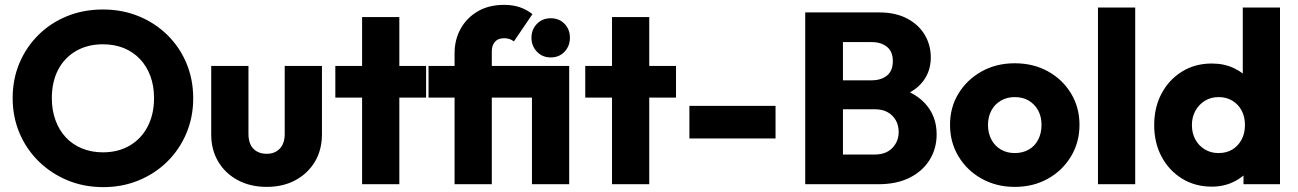

<svg xmlns="http://www.w3.org/2000/svg" viewBox="-20 -757 5334 789"><path d="M405 12Q325 12 257.5 -16Q190 -44 139 -94Q88 -144 60 -210.5Q32 -277 32 -354Q32 -432 60 -498Q88 -564 138 -613.5Q188 -663 255.5 -690.5Q323 -718 403 -718Q482 -718 549.5 -690.5Q617 -663 667.5 -613.5Q718 -564 746 -497.5Q774 -431 774 -353Q774 -276 746 -209.5Q718 -143 668 -93.5Q618 -44 550.5 -16Q483 12 405 12ZM403 -131Q466 -131 513.5 -159Q561 -187 587 -237.5Q613 -288 613 -354Q613 -404 598 -444.5Q583 -485 555 -514.5Q527 -544 488.5 -559.5Q450 -575 403 -575Q340 -575 292.5 -547.5Q245 -520 219 -470.5Q193 -421 193 -354Q193 -304 208 -263Q223 -222 250.5 -192.5Q278 -163 317 -147Q356 -131 403 -131Z M1076 11Q1009 11 957.5 -16.5Q906 -44 877 -92.5Q848 -141 848 -204V-486H1001V-206Q1001 -181 1009.5 -163Q1018 -145 1035 -135Q1052 -125 1076 -125Q1110 -125 1130 -146.5Q1150 -168 1150 -206V-486H1303V-205Q1303 -141 1274 -92.5Q1245 -44 1194 -16.5Q1143 11 1076 11Z M1468 0V-687H1621V0ZM1358 -356V-486H1731V-356Z M1848 0V-538Q1848 -594 1873 -639Q1898 -684 1943.5 -710.5Q1989 -737 2052 -737Q2086 -737 2114 -728Q2142 -719 2168 -699L2092 -587Q2082 -594 2072.5 -597Q2063 -600 2052 -600Q2027 -600 2014 -585.5Q2001 -571 2001 -546V0ZM1741 -356V-486H2230V-356ZM2166 0V-486H2319V0ZM2243 -521Q2209 -521 2186.5 -544.5Q2164 -568 2164 -602Q2164 -636 2186.5 -659Q2209 -682 2243 -682Q2278 -682 2300 -659Q2322 -636 2322 -602Q2322 -568 2300 -544.5Q2278 -521 2243 -521Z M2495 0V-687H2648V0ZM2385 -356V-486H2758V-356Z M2813 -188V-322H3167V-188Z M3409 0V-122H3575Q3621 -122 3647 -149Q3673 -176 3673 -215Q3673 -242 3661 -263Q3649 -284 3627.5 -296Q3606 -308 3575 -308H3409V-427H3562Q3601 -427 3625 -446.5Q3649 -466 3649 -506Q3649 -545 3625 -564.5Q3601 -584 3562 -584H3409V-706H3592Q3660 -706 3707.5 -681Q3755 -656 3780 -614Q3805 -572 3805 -521Q3805 -456 3763 -411Q3721 -366 3639 -349L3643 -402Q3732 -385 3780.5 -333Q3829 -281 3829 -205Q3829 -147 3800.5 -100.5Q3772 -54 3718.5 -27Q3665 0 3590 0ZM3289 0V-706H3444V0Z M4150 11Q4075 11 4014.5 -22.5Q3954 -56 3919 -114Q3884 -172 3884 -244Q3884 -316 3919 -373Q3954 -430 4014 -463.5Q4074 -497 4150 -497Q4226 -497 4286 -464Q4346 -431 4381 -373.5Q4416 -316 4416 -244Q4416 -172 4381 -114Q4346 -56 4286 -22.5Q4226 11 4150 11ZM4150 -128Q4183 -128 4208 -142.5Q4233 -157 4246.5 -183.5Q4260 -210 4260 -244Q4260 -278 4246 -303.5Q4232 -329 4207.5 -343.5Q4183 -358 4150 -358Q4118 -358 4093 -343.5Q4068 -329 4054 -303Q4040 -277 4040 -243Q4040 -210 4054 -183.5Q4068 -157 4093 -142.5Q4118 -128 4150 -128Z M4492 0V-726H4645V0Z M4960 10Q4891 10 4837.5 -23Q4784 -56 4753.5 -113Q4723 -170 4723 -243Q4723 -316 4753.5 -373Q4784 -430 4837.5 -463Q4891 -496 4960 -496Q5010 -496 5050.5 -477Q5091 -458 5117.5 -424.5Q5144 -391 5147 -348V-143Q5144 -100 5118 -65.5Q5092 -31 5051 -10.5Q5010 10 4960 10ZM4987 -128Q5020 -128 5044 -142.5Q5068 -157 5082 -183Q5096 -209 5096 -243Q5096 -277 5082.5 -302.5Q5069 -328 5044.5 -343Q5020 -358 4988 -358Q4956 -358 4931.5 -343Q4907 -328 4892.5 -302Q4878 -276 4878 -243Q4878 -210 4892 -184Q4906 -158 4931 -143Q4956 -128 4987 -128ZM5240 0H5090V-131L5113 -249L5087 -367V-726H5240Z"/></svg>

Font: Outfit-Bold
Style: Bold
Weight: 700
Designer: Rodrigo Fuenzalida
Foundry: fragTYPE
Version: Version 1.000